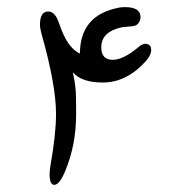

<svg xmlns="http://www.w3.org/2000/svg" viewBox="-20 -515 517 537"><path d="M263.2 -382.8Q263.2 -347.7 295.4 -347.7Q324.7 -347.7 366.7 -382.8Q377.9 -392.6 387.2 -392.6Q389.6 -392.6 392.1 -391.6Q402.8 -388.7 402.8 -375.5Q402.8 -360.4 387.7 -343.8Q334 -284.2 267.6 -284.2Q208 -284.2 183.6 -313Q190.4 -283.2 191.9 -258.8Q192.4 -253.4 192.6 -239Q192.9 -224.6 192.9 -201.2V-195.8Q192.9 -151.9 185.1 -111.8Q177.2 -71.8 161.6 -34.7Q146 2 131.8 2Q118.7 2 118.7 -27.8Q118.7 -33.2 119.4 -39.1Q120.1 -44.9 121.1 -51.8Q128.9 -96.2 132.8 -132.1Q136.7 -168 136.7 -196.8Q136.7 -277.3 95.7 -421.9Q91.8 -436 91.8 -446.3Q91.8 -482.9 115.2 -482.9Q134.3 -482.9 145.5 -449.2Q168 -380.9 203.6 -365.2Q203.6 -471.7 310.5 -493.2Q318.8 -495.1 329.6 -495.1Q373 -495.1 373 -467.3Q373 -462.9 371.6 -458.5Q366.7 -444.3 353 -441.9L322.3 -439Q263.2 -426.8 263.2 -382.8Z"/></svg>

Font: DimaRavanNevis
Style: regular
Weight: 400
Designer: R.Balvardi
Foundry: Dima Software Group
Version: Version 1.00;May 26, 2019;FontCreator 11.5.0.2427 64-bit